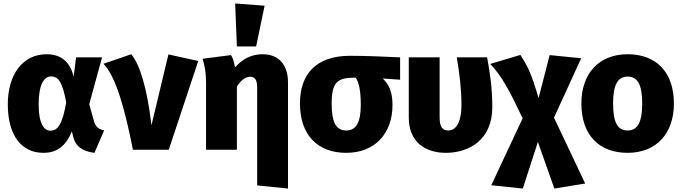

<svg xmlns="http://www.w3.org/2000/svg" viewBox="-20 -864 3934 1108"><path d="M249 -551C108 -551 25 -430 25 -262C25 -79 107 18 230 18C310 18 360 -22 395 -106L402 -76C416 -18 458 10 525 18L581 -112C551 -117 532 -131 522 -166L495 -263L569 -533H419L405 -420C387 -501 337 -551 249 -551ZM274 -423C319 -423 341 -387 362 -273C340 -144 312 -110 271 -110C235 -110 203 -148 203 -262C203 -375 234 -423 274 -423Z M737 -551 577 -496C649 -422 701 -234 747 0H954L1124 -512L952 -550L854 -141C829 -359 785 -496 737 -551Z M1458 -596 1507 -831 1337 -844 1347 -596ZM1496 -551C1432 -551 1382 -526 1336 -475C1330 -509 1324 -530 1313 -546L1149 -525C1162 -485 1169 -440 1169 -389V0H1347V-364C1371 -402 1397 -421 1424 -421C1448 -421 1464 -408 1464 -359V206L1642 224V-388C1642 -493 1586 -551 1496 -551Z M2289 -533C2197 -537 2099 -542 2000 -542C1802 -542 1711 -434 1711 -267C1711 -85 1813 18 1978 18C2144 18 2245 -94 2245 -258C2245 -330 2226 -376 2189 -411L2289 -404ZM1978 -111C1921 -111 1894 -155 1894 -266C1894 -393 1928 -416 2032 -416C2050 -391 2062 -347 2062 -258C2062 -158 2035 -111 1978 -111Z M2791 -533H2616C2632 -441 2643 -344 2643 -260C2643 -148 2606 -111 2567 -111C2536 -111 2517 -129 2517 -186V-533H2339V-186C2339 -41 2438 18 2553 18C2686 18 2821 -56 2821 -246C2821 -359 2806 -453 2791 -533Z M3177 -185 3334 -528 3152 -546 3088 -298C3046 -441 3026 -480 2983 -547L2809 -495C2876 -425 2921 -340 2996 -181L2815 205L2997 224L3084 -45L3179 224L3357 195Z M3602 -551C3436 -551 3335 -439 3335 -267C3335 -85 3437 18 3602 18C3768 18 3869 -94 3869 -266C3869 -448 3767 -551 3602 -551ZM3602 -422C3659 -422 3686 -377 3686 -266C3686 -158 3659 -111 3602 -111C3545 -111 3518 -155 3518 -267C3518 -375 3545 -422 3602 -422Z"/></svg>

Font: Fira Sans ExtraBold
Style: Regular
Weight: 800
Designer: bBox Type GmbH & Carrois Corporate GbR & Edenspiekermann AG
Foundry: bBox Type GmbH & Carrois Corporate GbR & Edenspiekermann AG
Version: Version 4.300;PS 004.300;hotconv 1.0.88;makeotf.lib2.5.64775